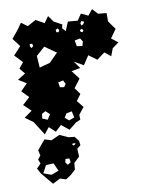

<svg xmlns="http://www.w3.org/2000/svg" viewBox="-89 -604 705 931"><g transform="rotate(-10 263.5 -138.5)"><path d="M55 -47 16 -75 55 -103 19 -137 55 -170 22 -204 55 -238 16 -262 55 -286 32 -314 55 -342 18 -381 55 -421 24 -462 57 -502 78 -532 108 -510 150 -533 191 -510 213 -541 235 -510 274 -489 270 -471 285 -454 303 -498 351 -494 372 -525 406 -509 429 -537 454 -510 495 -506V-465L525 -423L495 -381L527 -356L495 -333L481 -296L451 -320L412 -291L372 -320L343 -276L297 -302L323 -266L279 -258L311 -216L279 -174L302 -142L279 -111L306 -77L279 -43L280 -19L258 -10L220 20L183 -10L153 18L123 -10L98 21ZM381 -484 367 -489 361 -478 365 -468 374 -472ZM255 -465 248 -474 238 -469 239 -457 250 -455ZM370 -442 364 -452 353 -447 356 -438 364 -435ZM114 -422 102 -423 101 -412 107 -402 117 -410ZM358 -391 347 -407 320 -402 325 -373 352 -369ZM169 -398 126 -360 130 -302 182 -316 225 -359ZM240 -202 231 -221 206 -216 210 -191 230 -188ZM140 -71 120 -89 102 -79 99 -57 124 -46ZM246 -66 219 -61 207 -41 226 -25 253 -35ZM46 204 32 178 53 157 45 136 59 118 53 92 70 71 92 45 125 55 167 36 209 55 238 58 256 81 259 103 241 117 243 156 215 183 212 215 188 237 162 254 133 245 96 264ZM238 90 228 88 220 90 224 98 231 97ZM195 157 176 156 172 172 182 186 198 176ZM115 167 78 169 58 206 96 220 133 206Z"/></g></svg>

Font: Rubik Gemstones
Style: Regular
Weight: 400
Designer: Hubert and Fischer, NaN
Foundry: Hubert and Fischer, NaN
Version: Version 2.200